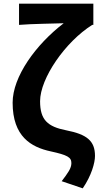

<svg xmlns="http://www.w3.org/2000/svg" viewBox="-20 -818 555 1049"><path d="M432 211C480 141 499 71 499 34C499 -49 454 -84 342 -106C240 -126 199 -163 199 -265C199 -390 337 -590 484 -682H490V-798H84V-682C154 -688 276 -689 328 -691C175 -574 49 -399 49 -257C49 -72 150 -14 257 9C348 29 370 41 370 73C370 102 351 127 317 172Z"/></svg>

Font: Noto Sans CJK KR Bold
Style: Regular
Weight: 700
Designer: Ryoko NISHIZUKA (kana & ideographs); Paul D. Hunt (Latin, Greek & Cyrillic); Wenlong ZHANG (bopomofo); Sandoll Communica
Foundry: Adobe Systems Incorporated
Version: Version 1.004;PS 1.004;hotconv 1.0.82;makeotf.lib2.5.63406